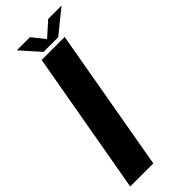

<svg xmlns="http://www.w3.org/2000/svg" viewBox="-290 -951 991 991"><g transform="rotate(-45 205.0 -455.5)"><path d="M0 0H168.5L306.5 -785H138.5ZM175 -807.5H282L409.5 -911H312.5L234.5 -841.5L179 -911H83Z"/></g></svg>

Font: Anybody UltraCondensed Thin
Style: Bold Italic
Weight: 700
Italic angle: -10°
Version: Version 1.111